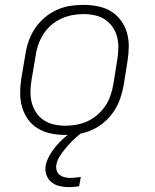

<svg xmlns="http://www.w3.org/2000/svg" viewBox="-20 -548 640 791"><path d="M250 8Q250 8 250 8Q250 8 250 8H249Q219 8 190 2Q161 -4 136.5 -18.5Q112 -33 95.5 -56Q79 -79 71 -107Q63 -135 63 -165Q63 -195 68 -226L85 -326Q89 -353 98.5 -380Q108 -407 124.5 -431.5Q141 -456 164 -475.5Q187 -495 213.5 -507Q240 -519 268 -523.5Q296 -528 324 -528Q324 -528 324 -528Q324 -528 324 -528Q354 -528 383.5 -522Q413 -516 437 -501.5Q461 -487 478 -464Q495 -441 503 -413Q511 -385 510.5 -355Q510 -325 505 -294L489 -194Q484 -167 474.5 -140Q465 -113 448.5 -88.5Q432 -64 409 -44.5Q386 -25 359.5 -13Q333 -1 305 3.5Q277 8 250 8ZM250 -30Q273 -30 296.5 -34.5Q320 -39 341.5 -49Q363 -59 382 -75.5Q401 -92 414.5 -112.5Q428 -133 435.5 -155.5Q443 -178 447 -201L463 -301Q467 -325 467.5 -349Q468 -373 462.5 -395.5Q457 -418 444 -436.5Q431 -455 412.5 -467.5Q394 -480 370.5 -485Q347 -490 323 -490Q300 -490 277 -485.5Q254 -481 232 -471Q210 -461 191 -444.5Q172 -428 159 -407.5Q146 -387 138 -364.5Q130 -342 127 -319L110 -219Q106 -195 105.5 -171Q105 -147 111 -124.5Q117 -102 129.5 -83.5Q142 -65 161 -52.5Q180 -40 203 -35Q226 -30 250 -30ZM264 223Q244 223 225 218.5Q206 214 192 202.5Q178 191 171.5 173Q165 155 168 135Q172 114 183.5 93.5Q195 73 210 55Q225 37 242.5 21.5Q260 6 280 -7L282 -8H317L315 0Q298 13 282.5 28Q267 43 253 59.5Q239 76 227 94.5Q215 113 212 132Q210 144 214 155.5Q218 167 227 173.5Q236 180 247.5 182.5Q259 185 271 185Q281 185 291.5 183.5Q302 182 313 181L306 219Q296 221 285 222Q274 223 264 223Z"/></svg>

Font: Iosevka SS04 XLt Ex Obl
Style: Regular
Weight: 200
Width: 7
Italic angle: -9°
Monospace: yes
Designer: Belleve Invis
Foundry: Belleve Invis
Version: Version 19.0.0; ttfautohint (v1.8.4)